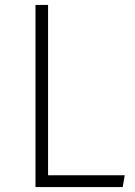

<svg xmlns="http://www.w3.org/2000/svg" viewBox="-20 -759 548 779"><path d="M175 -739H124V0H478L486 -48H175Z"/></svg>

Font: Glow Sans SC Normal Light
Style: Regular
Weight: 300
Designer: Ryoko NISHIZUKA (kana, bopomofo & ideographs); Paul D. Hunt (Latin, Greek & Cyrillic); Sandoll Communications, Soo-young
Version: Version 0.93